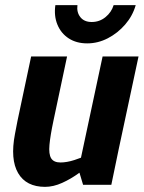

<svg xmlns="http://www.w3.org/2000/svg" viewBox="-20 -720 560 748"><path d="M48.3 -250H188.3Q176 -192 172.7 -155.8Q169.3 -119.7 179.3 -103.3Q189.3 -87 216 -87L156 8Q82 8 50.7 -45.5Q19.3 -99 38.3 -198ZM442.7 -140 285.7 -60 379.7 -500H519.7ZM188.3 -250H48.3L101.3 -500H241.3ZM285.7 -60 442.7 -140 413.7 0H303.7ZM388.3 -150 398 -146.7Q398 -146.7 383.7 -131Q369.3 -115.3 344.5 -92.3Q319.7 -69.3 288.3 -46.3Q257 -23.3 222.5 -7.7Q188 8 155 8L215 -87Q240 -87 269.7 -96.5Q299.3 -106 326.2 -118.5Q353 -131 370.7 -140.5Q388.3 -150 388.3 -150ZM281.7 -700Q278 -672.3 293 -653.3Q308 -634.3 337.3 -634.3Q367.7 -634.3 391 -653.3Q414.3 -672.3 422.7 -700H508.7Q496.7 -658 467.7 -624.5Q438.7 -591 400.2 -571Q361.7 -551 319.7 -551Q277.7 -551 247.7 -570.5Q217.7 -590 203.7 -624Q189.7 -658 195.7 -700Z"/></svg>

Font: Epunda Sans Light
Style: Italic
Weight: 300
Italic angle: -12.0243°
Designer: Simon Atzbach
Foundry: typofactur
Version: Version 2.204